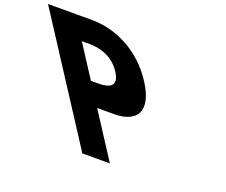

<svg xmlns="http://www.w3.org/2000/svg" viewBox="-599 -1028 1446 1231"><g transform="rotate(20 124.0 -412.5)"><path d="M-467.9 -825 66.5 0H254.5L56.3 -306H169.3C330.3 -306 389.8 -401 279.7 -571C168.9 -742 -5.9 -825 -166.9 -825ZM-40.9 -456 -182.7 -675H-129.7C-55.7 -675 30.5 -650 85.5 -565C139.9 -481 86.1 -456 12.1 -456Z"/></g></svg>

Font: Hussar
Style: BdOpOblSeven
Weight: 700
Foundry: Cannot Into Space Fonts
Version: Version 2.00